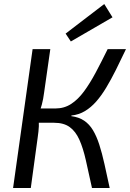

<svg xmlns="http://www.w3.org/2000/svg" viewBox="-20 -934 646 954"><path d="M606 -690Q580 -635 556 -587Q532 -539 508 -499Q484 -459 458 -429.5Q432 -400 402 -382Q372 -364 335 -360L334 -357Q372 -352 398 -334.5Q424 -317 442 -287Q460 -257 473.5 -215Q487 -173 499 -119Q511 -65 525 0H437Q420 -78 406.5 -138Q393 -198 374.5 -239.5Q356 -281 326.5 -302.5Q297 -324 249 -324L255 -395Q299 -395 333.5 -417.5Q368 -440 397.5 -480Q427 -520 455.5 -573.5Q484 -627 515 -690ZM230 -690 199 -473Q195 -441 188 -415Q181 -389 170 -360Q174 -332 173 -307Q172 -282 167 -249L133 0H45L142 -690ZM294 -395 284 -324H151L161 -395ZM498 -914 539 -848 332 -728 306 -767Z"/></svg>

Font: Exo 2
Style: Italic
Weight: 400
Italic angle: -8°
Designer: Natanael Gama
Foundry: Natanael Gama
Version: Version 2.010